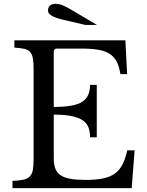

<svg xmlns="http://www.w3.org/2000/svg" viewBox="-20 -980 766 1000"><path d="M260 -423Q314 -423 350.5 -429.5Q387 -436 408.5 -450Q430 -464 439.5 -486Q449 -508 449 -538H484V-265H449Q449 -295 440.5 -317Q432 -339 410.5 -353.5Q389 -368 352.5 -375.5Q316 -383 260 -383V-157Q260 -124 268 -102.5Q276 -81 295.5 -67.5Q315 -54 347 -48.5Q379 -43 426 -43Q479 -43 516 -50.5Q553 -58 578 -76Q603 -94 618 -123.5Q633 -153 643 -197H681L666 0H45V-38Q80 -39 101.5 -44Q123 -49 135 -61Q147 -73 151 -95Q155 -117 155 -152V-618Q155 -653 151.5 -674.5Q148 -696 137.5 -708.5Q127 -721 107 -725.5Q87 -730 55 -732V-770H633L642 -594H607Q601 -634 587.5 -659.5Q574 -685 550.5 -700Q527 -715 491 -721Q455 -727 404 -727H277Q260 -727 260 -710ZM425 -850 305 -878Q271 -886 250.5 -897.5Q230 -909 230 -925Q230 -942 240.5 -951Q251 -960 268 -960Q288 -960 307.5 -952Q327 -944 355 -927L485 -850Z"/></svg>

Font: Libre Baskerville
Style: Regular
Weight: 400
Designer: Pablo Impallari, Rodrigo Fuenzalida
Foundry: Pablo Impallari, Rodrigo Fuenzalida
Version: Version 1.000; ttfautohint (v0.93) -l 8 -r 50 -G 200 -x 14 -